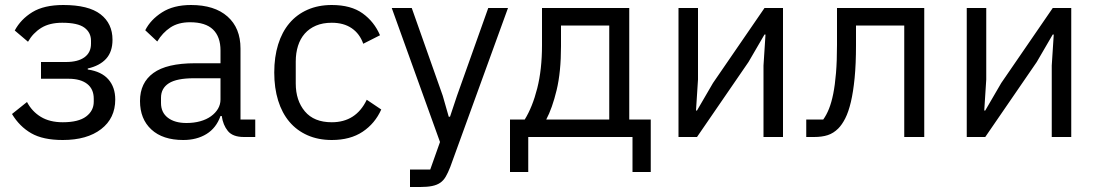

<svg xmlns="http://www.w3.org/2000/svg" viewBox="-20 -548 4390 768"><path d="M231 12Q152 12 105 -15Q58 -42 28 -92L88 -140Q108 -102 143.5 -80.5Q179 -59 231 -59Q294 -59 324.5 -82Q355 -105 355 -141V-153Q355 -192 328.5 -212.5Q302 -233 254 -233H144V-300H244Q292 -300 318 -319Q344 -338 344 -373V-385Q344 -418 317.5 -437.5Q291 -457 229 -457Q178 -457 145 -436.5Q112 -416 92 -381L39 -426Q63 -471 109.5 -499.5Q156 -528 233 -528Q334 -528 382 -491Q430 -454 430 -389Q430 -341 404.5 -313Q379 -285 331 -274V-270Q386 -262 413.5 -230.5Q441 -199 441 -150Q441 -75 384.5 -31.5Q328 12 231 12Z M956 0Q911 0 891.5 -24Q872 -48 867 -84H862Q845 -36 806 -12Q767 12 713 12Q631 12 585.5 -30Q540 -72 540 -144Q540 -217 593.5 -256Q647 -295 760 -295H862V-346Q862 -401 832 -430Q802 -459 740 -459Q693 -459 661.5 -438Q630 -417 609 -382L561 -427Q582 -469 628 -498.5Q674 -528 744 -528Q838 -528 890 -482Q942 -436 942 -354V-70H1001V0ZM726 -56Q756 -56 781 -63Q806 -70 824 -83Q842 -96 852 -113Q862 -130 862 -150V-235H756Q687 -235 655.5 -215Q624 -195 624 -157V-136Q624 -98 651.5 -77Q679 -56 726 -56Z M1307 12Q1253 12 1210 -7Q1167 -26 1137.5 -61Q1108 -96 1092.5 -146Q1077 -196 1077 -258Q1077 -320 1092.5 -370Q1108 -420 1137.5 -455Q1167 -490 1210 -509Q1253 -528 1307 -528Q1384 -528 1430.5 -494.5Q1477 -461 1500 -407L1433 -373Q1419 -413 1387 -435Q1355 -457 1307 -457Q1271 -457 1244 -445.5Q1217 -434 1199 -413.5Q1181 -393 1172 -364.5Q1163 -336 1163 -302V-214Q1163 -146 1199.5 -102.5Q1236 -59 1307 -59Q1404 -59 1447 -149L1505 -110Q1480 -54 1430.5 -21Q1381 12 1307 12Z M1933 -516H2012L1781 120Q1772 143 1763 158.5Q1754 174 1741 183Q1728 192 1708.5 196Q1689 200 1661 200H1620V130H1701L1740 20L1547 -516H1627L1751 -165L1775 -81H1780L1808 -165Z M2020 -70H2079Q2110 -120 2129 -195Q2148 -270 2148 -367V-516H2497V-70H2583V140H2510V0H2093V140H2020ZM2417 -70V-446H2224V-363Q2224 -260 2206.5 -187.5Q2189 -115 2165 -70Z M2694 -516H2772V-230L2764 -106H2768L2832 -216L3038 -516H3112V0H3034V-286L3042 -410H3038L2974 -300L2768 0H2694Z M3205 -70H3273Q3286 -88 3296 -113Q3306 -138 3313 -173Q3320 -208 3324 -256Q3328 -304 3328 -369V-516H3677V0H3597V-446H3404V-367Q3404 -292 3398.5 -236Q3393 -180 3383.5 -140Q3374 -100 3361 -74.5Q3348 -49 3333 -34Q3314 -15 3291 -7.5Q3268 0 3236 0H3205Z M3847 -516H3925V-230L3917 -106H3921L3985 -216L4191 -516H4265V0H4187V-286L4195 -410H4191L4127 -300L3921 0H3847Z"/></svg>

Font: IBM Plex Sans
Style: Regular
Weight: 400
Designer: Mike Abbink, Paul van der Laan, Pieter van Rosmalen
Foundry: Bold Monday
Version: Version 3.005